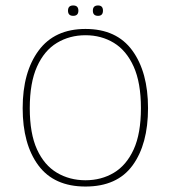

<svg xmlns="http://www.w3.org/2000/svg" viewBox="-20 -673 626 703"><path d="M229 -634Q229 -653 248 -653Q267 -653 267 -634Q267 -615 248 -615Q229 -615 229 -634ZM320 -634Q320 -653 339 -653Q357 -653 357 -634Q357 -615 339 -615Q320 -615 320 -634ZM293 10Q178 10 120.5 -67.5Q63 -145 63 -277Q63 -409 121.5 -488Q180 -567 293 -567Q407 -567 464.5 -488Q522 -409 522 -277Q522 -145 465.5 -67.5Q409 10 293 10ZM293 -13Q351 -13 397 -40.5Q443 -68 469.5 -126Q496 -184 496 -277Q496 -370 469.5 -429Q443 -488 397 -516Q351 -544 293 -544Q235 -544 188.5 -516Q142 -488 115.5 -429Q89 -370 89 -277Q89 -184 115.5 -126Q142 -68 188.5 -40.5Q235 -13 293 -13Z"/></svg>

Font: Zain ExtraLight
Style: Regular
Weight: 200
Designer: Zain,Boutros
Foundry: Mobile Telecommunications Company (Zain), 2024
Version: Version 1.51; ttfautohint (v1.8.4)